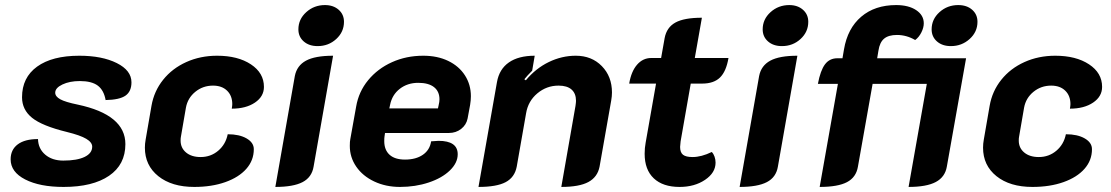

<svg xmlns="http://www.w3.org/2000/svg" viewBox="-20 -729 4387 758"><path d="M22 -100Q22 -138 50 -159Q78 -180 130 -180Q131 -142 158.5 -118.5Q186 -95 230 -95Q284 -95 314 -109.5Q344 -124 344 -150Q344 -167 320.5 -181Q297 -195 244 -208Q146 -232 106.5 -264Q67 -296 67 -345Q67 -423 126.5 -466Q186 -509 293 -509Q383 -509 441 -480Q499 -451 499 -404Q499 -368 475.5 -351.5Q452 -335 397 -334Q390 -373 366 -391Q342 -409 295 -409Q255 -409 226.5 -395.5Q198 -382 198 -363Q198 -348 218 -337Q238 -326 287 -316Q475 -276 475 -160Q475 -79 410.5 -35Q346 9 231 9Q137 9 79.5 -20.5Q22 -50 22 -100Z M552 -146Q552 -162 555 -178L578 -311Q588 -369 624 -414Q660 -459 715.5 -484Q771 -509 837 -509Q919 -509 970.5 -475Q1022 -441 1022 -386Q1022 -348 986.5 -324Q951 -300 895 -300Q897 -312 897 -318Q897 -351 876.5 -371Q856 -391 821 -391Q781 -391 751 -366.5Q721 -342 714 -304L694 -188Q693 -183 693 -174Q693 -145 714.5 -127Q736 -109 772 -109Q812 -109 841.5 -134Q871 -159 879 -199Q925 -199 953.5 -182.5Q982 -166 982 -140Q982 -96 952.5 -62.5Q923 -29 869.5 -10Q816 9 747 9Q658 9 605 -33.5Q552 -76 552 -146Z M1158 -613Q1158 -653 1189 -681Q1220 -709 1263 -709Q1296 -709 1317 -690.5Q1338 -672 1338 -643Q1338 -603 1307.5 -575Q1277 -547 1234 -547Q1200 -547 1179 -565.5Q1158 -584 1158 -613ZM1144 -429Q1152 -470 1188 -489.5Q1224 -509 1295 -509L1218 -71Q1211 -29 1174.5 -10Q1138 9 1067 9Z M1361 -153Q1361 -171 1363 -180L1386 -308Q1396 -367 1433.5 -412.5Q1471 -458 1527.5 -483.5Q1584 -509 1651 -509Q1707 -509 1749.5 -488.5Q1792 -468 1815.5 -431.5Q1839 -395 1839 -349Q1839 -333 1836 -315L1826 -261Q1821 -236 1800.5 -220Q1780 -204 1752 -204H1500L1498 -190Q1497 -184 1497 -172Q1497 -137 1518 -118Q1539 -99 1579 -99Q1622 -99 1649.5 -118Q1677 -137 1682 -171Q1704 -173 1711 -173Q1787 -173 1787 -120Q1787 -86 1756 -56Q1725 -26 1672.5 -8.5Q1620 9 1559 9Q1503 9 1457.5 -12.5Q1412 -34 1386.5 -71Q1361 -108 1361 -153ZM1709 -301 1712 -315Q1715 -327 1715 -337Q1715 -368 1693.5 -385Q1672 -402 1631 -402Q1589 -402 1558.5 -378.5Q1528 -355 1520 -315L1517 -301Z M1942 -405Q1951 -456 1989 -482.5Q2027 -509 2091 -509L2081 -450Q2061 -430 2050 -416L2056 -412Q2095 -459 2146.5 -484Q2198 -509 2253 -509Q2316 -509 2356 -468Q2396 -427 2396 -364Q2396 -349 2393 -332L2347 -71Q2339 -30 2303 -10.5Q2267 9 2196 9L2252 -311Q2254 -325 2254 -331Q2254 -360 2236.5 -375.5Q2219 -391 2185 -391Q2138 -391 2101.5 -360.5Q2065 -330 2057 -282L2020 -71Q2012 -29 1976.5 -10Q1941 9 1869 9Z M2525 -122Q2525 -145 2529 -166L2570 -399H2464Q2472 -447 2495 -473.5Q2518 -500 2551 -500H2590L2604 -579Q2612 -621 2646.5 -640Q2681 -659 2751 -659L2723 -500H2856Q2847 -447 2822.5 -423Q2798 -399 2752 -399H2707L2667 -171Q2665 -155 2665 -149Q2665 -127 2676.5 -118Q2688 -109 2714 -109Q2749 -109 2790 -129Q2797 -122 2801 -110.5Q2805 -99 2805 -87Q2805 -47 2763.5 -19Q2722 9 2663 9Q2597 9 2561 -25Q2525 -59 2525 -122Z M2991 -613Q2991 -653 3022 -681Q3053 -709 3096 -709Q3129 -709 3150 -690.5Q3171 -672 3171 -643Q3171 -603 3140.5 -575Q3110 -547 3067 -547Q3033 -547 3012 -565.5Q2991 -584 2991 -613ZM2977 -429Q2985 -470 3021 -489.5Q3057 -509 3128 -509L3051 -71Q3044 -29 3007.5 -10Q2971 9 2900 9Z M3288 -398H3209Q3219 -451 3237 -475Q3255 -499 3286 -499H3306L3312 -534Q3326 -617 3380 -663Q3434 -709 3518 -709Q3567 -709 3597 -689Q3627 -669 3627 -637Q3627 -620 3617.5 -601Q3608 -582 3593 -571Q3559 -591 3521 -591Q3488 -591 3470.5 -576.5Q3453 -562 3448 -529L3443 -499H3794L3718 -71Q3711 -30 3674.5 -10.5Q3638 9 3567 9L3639 -398H3425L3367 -71Q3360 -29 3324 -10Q3288 9 3216 9ZM3658 -613Q3658 -653 3689 -681Q3720 -709 3763 -709Q3797 -709 3818 -690.5Q3839 -672 3839 -643Q3839 -603 3808 -575Q3777 -547 3734 -547Q3700 -547 3679 -565.5Q3658 -584 3658 -613Z M3861 -146Q3861 -162 3864 -178L3887 -311Q3897 -369 3933 -414Q3969 -459 4024.5 -484Q4080 -509 4146 -509Q4228 -509 4279.5 -475Q4331 -441 4331 -386Q4331 -348 4295.5 -324Q4260 -300 4204 -300Q4206 -312 4206 -318Q4206 -351 4185.5 -371Q4165 -391 4130 -391Q4090 -391 4060 -366.5Q4030 -342 4023 -304L4003 -188Q4002 -183 4002 -174Q4002 -145 4023.5 -127Q4045 -109 4081 -109Q4121 -109 4150.5 -134Q4180 -159 4188 -199Q4234 -199 4262.5 -182.5Q4291 -166 4291 -140Q4291 -96 4261.5 -62.5Q4232 -29 4178.5 -10Q4125 9 4056 9Q3967 9 3914 -33.5Q3861 -76 3861 -146Z"/></svg>

Font: K2D ExtraBold
Style: Italic
Weight: 800
Italic angle: -10°
Designer: Katatrad Aksorn Co.,Ltd.
Foundry: Cadson Demak Co.,Ltd.
Version: Version 1.000; ttfautohint (v1.6)